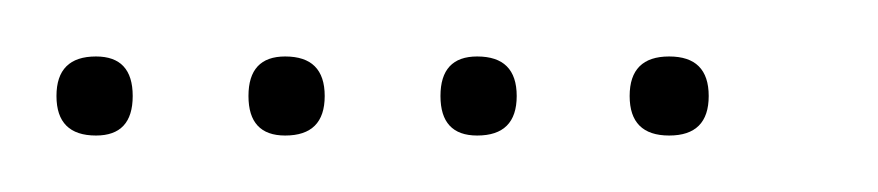

<svg xmlns="http://www.w3.org/2000/svg" viewBox="-20 -298 311 68"><path d="M14 -250Q0 -250 0 -264Q0 -278 14 -278Q27 -278 27 -264Q27 -250 14 -250ZM81 -250Q68 -250 68 -264Q68 -278 81 -278Q95 -278 95 -264Q95 -250 81 -250ZM149 -250Q136 -250 136 -264Q136 -278 149 -278Q163 -278 163 -264Q163 -250 149 -250ZM217 -250Q203 -250 203 -264Q203 -278 217 -278Q231 -278 231 -264Q231 -250 217 -250Z"/></svg>

Font: FRB American Cursive Just Xheight
Style: Italic
Weight: 400
Italic angle: -25°
Version: Version 2.0;Modular Font Editor K font №1